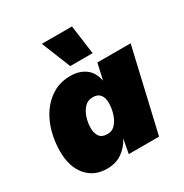

<svg xmlns="http://www.w3.org/2000/svg" viewBox="-171 -866 969 1010"><g transform="rotate(-30 314.0 -360.5)"><path d="M191 10Q115 10 68.5 -44Q22 -98 22 -193Q22 -251 37 -307.5Q52 -364 83 -409.5Q114 -455 160 -482.5Q206 -510 267 -510Q319 -510 356 -484Q393 -458 404 -402L426 -500H628L512 0H328L344 -85Q320 -41 282.5 -15.5Q245 10 191 10ZM286 -147Q314 -147 333 -168.5Q352 -190 362 -222Q372 -254 372 -287Q372 -317 358 -335.5Q344 -354 313 -354Q282 -354 262.5 -333Q243 -312 233 -281Q223 -250 223 -218Q223 -187 237 -167Q251 -147 286 -147ZM405 -731 429 -555H293L222 -731Z"/></g></svg>

Font: Prodigy Sans ExtraBold
Style: Italic
Weight: 800
Italic angle: -13°
Designer: Wei Huang
Foundry: Wei Huang
Version: Version 1.003; ttfautohint (v1.8.3)